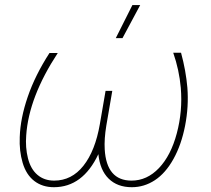

<svg xmlns="http://www.w3.org/2000/svg" viewBox="-20 -740 845 769"><path d="M211.4 -527.8Q95.2 -350.6 85 -197.8Q81.1 -149.4 92 -106Q103 -62.5 130.1 -39.6Q157.2 -16.6 196.8 -16.6Q267.1 -16.6 314.2 -76.2Q361.3 -135.7 379.9 -242.7L402.8 -376H429.7L405.8 -236.8Q397 -183.1 399.4 -142.1Q406.7 -16.6 506.8 -16.6Q568.8 -16.6 616.7 -66.9Q664.6 -117.2 688.2 -206.3Q711.9 -295.4 704.1 -388.2Q697.8 -460 673.8 -528.8H705.1Q724.6 -457.5 730.5 -388.7Q736.3 -313.5 721.4 -236.8Q706.5 -160.2 674.8 -103.3Q643.1 -46.4 600.3 -18.3Q557.6 9.8 507.8 9.8Q450.2 9.8 415.3 -24.4Q380.4 -58.6 374 -122.6Q311.5 9.8 195.8 9.8Q149.9 9.8 117.4 -15.1Q85 -40 70.8 -87.6Q56.6 -135.3 59.1 -191.4Q61.5 -266.1 91.1 -352.3Q120.6 -438.5 178.2 -527.8ZM510.3 -719.7H541.5L470.7 -587.4H443.8Z"/></svg>

Font: Roboto Thin
Style: Italic
Weight: 250
Italic angle: -12°
Designer: Google
Version: Version 2.134; 2016